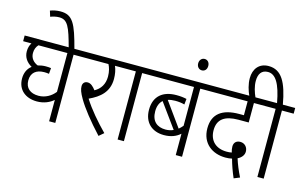

<svg xmlns="http://www.w3.org/2000/svg" viewBox="-109 -1199 2499 1563"><g transform="rotate(15 1140.0 -417.5)"><path d="M524 -574V-622H0V-574H70C57 -554 50 -531 50 -502C50 -451 79 -413 121 -390C86 -364 70 -324 70 -279C70 -184 138 -129 234 -129C293 -129 341 -151 373 -179V1H425V-574ZM123 -277C123 -342 165 -375 232 -375C246 -375 258 -374 272 -372L276 -421C263 -423 249 -424 231 -424C209 -424 185 -420 165 -414C129 -429 102 -458 102 -502C102 -532 112 -556 129 -574H373V-247C341 -206 292 -177 235 -177C166 -177 123 -212 123 -277Z M373 -615H421C366 -825 335 -887 232 -887C202 -887 172 -881 146 -871L161 -823C184 -832 210 -838 234 -838C305 -838 327 -786 373 -615Z M832 -22C760 -95 684 -183 636 -260C725 -301 794 -358 794 -468C794 -507 787 -545 774 -574H879V-622H511V-574H719C731 -552 742 -517 742 -474C742 -410 713 -365 664 -338C642 -367 621 -386 595 -386C570 -386 554 -370 554 -344C554 -318 563 -291 591 -243C629 -178 699 -88 792 12Z M1003 -574H1102V-622H865V-574H950V0H1003Z M1592 -574V-622H1088V-574H1440V-247C1430 -235 1419 -224 1407 -214L1261 -417C1278 -423 1299 -426 1322 -426C1350 -426 1377 -423 1401 -416L1406 -464C1381 -470 1354 -473 1319 -473C1208 -473 1134 -417 1134 -301C1134 -194 1202 -132 1304 -132C1362 -132 1407 -150 1440 -180V0H1493V-574ZM1186 -301C1186 -345 1199 -376 1223 -397L1371 -193C1351 -184 1329 -179 1305 -179C1235 -179 1186 -217 1186 -301Z M1423 -769C1423 -740 1442 -721 1466 -721C1490 -721 1508 -739 1508 -769C1508 -797 1491 -817 1466 -817C1441 -817 1423 -797 1423 -769Z M1944 61 1993 41C1967 -11 1948 -57 1933 -105C1967 -122 1984 -147 1984 -175C1984 -210 1959 -240 1921 -240C1887 -240 1867 -220 1867 -187C1867 -171 1870 -155 1875 -138C1862 -135 1848 -134 1833 -134C1743 -134 1685 -186 1685 -276C1685 -368 1744 -410 1859 -410H1945V-574H2051V-622H1578V-574H1892V-457H1852C1710 -457 1632 -399 1632 -278C1632 -150 1725 -85 1835 -85C1857 -85 1875 -87 1890 -91C1903 -44 1921 9 1944 61Z M2181 -574H2280V-622H2176C2144 -802 2094 -896 1984 -896C1904 -896 1860 -839 1860 -761C1860 -711 1875 -660 1896 -615H1948C1927 -661 1913 -707 1913 -752C1913 -810 1937 -848 1991 -848C2055 -848 2098 -781 2127 -622H2043V-574H2128V0H2181Z"/></g></svg>

Font: Noto Sans Devanagari SemiCondensed Light
Style: Regular
Weight: 300
Width: 4
Designer: Jelle Bosma - Monotype Design Team
Foundry: Monotype Imaging Inc.
Version: Version 2.004